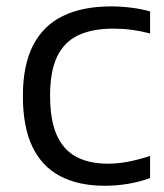

<svg xmlns="http://www.w3.org/2000/svg" viewBox="-20 -571 512 600"><path d="M307.5 9.5Q225.5 9.5 168.2 -20.5Q111 -50.5 81.2 -112.5Q51.5 -174.5 51.5 -271Q51.5 -367 83.2 -429Q115 -491 176.5 -521Q238 -551 327 -551Q358.5 -551 390 -547Q421.5 -543 449 -535.5V-466.5Q420 -474 392 -477.8Q364 -481.5 334.5 -481.5Q268 -481.5 224 -460.5Q180 -439.5 158.2 -393.5Q136.5 -347.5 136.5 -272.5Q136.5 -196 157.2 -149.2Q178 -102.5 218.2 -81Q258.5 -59.5 317.5 -59.5Q346.5 -59.5 378 -65.2Q409.5 -71 449 -83.5V-14.5Q416 -2.5 380 3.5Q344 9.5 307.5 9.5Z"/></svg>

Font: Encode Sans SemiExpanded
Style: Regular
Weight: 400
Width: 6
Designer: Multiple Designers
Foundry: Impallari Type
Version: Version 3.002